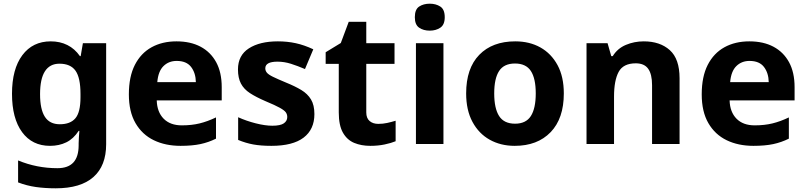

<svg xmlns="http://www.w3.org/2000/svg" viewBox="-20 -780 4367 1040"><path d="M255 -556Q305 -556 345 -536Q385 -516 413 -476H417L429 -546H555V1Q555 118 486 179Q417 240 282 240Q224 240 174.5 233Q125 226 78 208V89Q179 131 291 131Q349 131 377.5 100Q406 69 406 7V-4Q406 -21 407.5 -39Q409 -57 410 -71H406Q378 -28 339 -9Q300 10 251 10Q154 10 99.5 -64.5Q45 -139 45 -272Q45 -406 101 -481Q157 -556 255 -556ZM302 -435Q250 -435 223.5 -394Q197 -353 197 -270Q197 -188 223 -147.5Q249 -107 304 -107Q361 -107 388.5 -139.5Q416 -172 416 -253V-271Q416 -359 389 -397Q362 -435 302 -435Z M936 -556Q1012 -556 1066.5 -527Q1121 -498 1151 -443Q1181 -388 1181 -308V-236H829Q831 -173 866.5 -137Q902 -101 965 -101Q1018 -101 1061 -111.5Q1104 -122 1150 -144V-29Q1110 -9 1065.5 0.5Q1021 10 958 10Q876 10 813 -20.5Q750 -51 714 -113Q678 -175 678 -269Q678 -365 710.5 -428.5Q743 -492 801 -524Q859 -556 936 -556ZM937 -450Q894 -450 865.5 -422Q837 -394 832 -335H1041Q1040 -385 1015 -417.5Q990 -450 937 -450Z M1683 -162Q1683 -79 1624.5 -34.5Q1566 10 1450 10Q1393 10 1352 2.5Q1311 -5 1270 -22V-145Q1314 -125 1365 -112Q1416 -99 1455 -99Q1499 -99 1517.5 -112Q1536 -125 1536 -146Q1536 -160 1528.5 -171Q1521 -182 1496 -196Q1471 -210 1418 -232Q1367 -254 1334 -275.5Q1301 -297 1285 -327.5Q1269 -358 1269 -404Q1269 -480 1328 -518Q1387 -556 1485 -556Q1536 -556 1582 -546Q1628 -536 1677 -513L1632 -406Q1592 -423 1556 -434.5Q1520 -446 1483 -446Q1450 -446 1433.5 -437Q1417 -428 1417 -410Q1417 -397 1425.5 -386.5Q1434 -376 1458.5 -364Q1483 -352 1531 -332Q1578 -313 1612 -292.5Q1646 -272 1664.5 -241.5Q1683 -211 1683 -162Z M2029 -109Q2054 -109 2077 -114Q2100 -119 2123 -126V-15Q2099 -5 2063.5 2.5Q2028 10 1986 10Q1937 10 1898.5 -6Q1860 -22 1837.5 -61.5Q1815 -101 1815 -171V-434H1744V-497L1826 -547L1869 -662H1964V-546H2117V-434H1964V-171Q1964 -140 1982 -124.5Q2000 -109 2029 -109Z M2382 -546V0H2233V-546ZM2308 -760Q2341 -760 2365 -744.5Q2389 -729 2389 -686.8Q2389 -646 2365 -630Q2341 -614 2308 -614Q2273.7 -614 2250.4 -630Q2227 -646 2227 -686.8Q2227 -729 2250.4 -744.5Q2273.7 -760 2308 -760Z M3034 -273.7Q3034 -138 2962.5 -64Q2891 10 2768 10Q2692.1 10 2632.8 -23.1Q2573.4 -56.2 2539.2 -119.8Q2505 -183.4 2505 -274Q2505 -410 2576 -483Q2647 -556 2771 -556Q2848.4 -556 2907.2 -523Q2966 -490 3000 -427.3Q3034 -364.5 3034 -273.7ZM2657 -274Q2657 -193 2683.5 -151.5Q2710 -110 2769.9 -110Q2829 -110 2855.5 -151.5Q2882 -193 2882 -274Q2882 -355 2855.5 -395.5Q2829 -436 2769.5 -436Q2710 -436 2683.5 -395.5Q2657 -355 2657 -274Z M3467 -556Q3555 -556 3608 -508.5Q3661 -461 3661 -356V0H3512V-319Q3512 -378 3491 -407.5Q3470 -437 3424 -437Q3356 -437 3331 -390.5Q3306 -344 3306 -257V0H3157V-546H3271L3291 -476H3299Q3325 -518 3370.5 -537Q3416 -556 3467 -556Z M4039 -556Q4115 -556 4169.5 -527Q4224 -498 4254 -443Q4284 -388 4284 -308V-236H3932Q3934 -173 3969.5 -137Q4005 -101 4068 -101Q4121 -101 4164 -111.5Q4207 -122 4253 -144V-29Q4213 -9 4168.5 0.5Q4124 10 4061 10Q3979 10 3916 -20.5Q3853 -51 3817 -113Q3781 -175 3781 -269Q3781 -365 3813.5 -428.5Q3846 -492 3904 -524Q3962 -556 4039 -556ZM4040 -450Q3997 -450 3968.5 -422Q3940 -394 3935 -335H4144Q4143 -385 4118 -417.5Q4093 -450 4040 -450Z"/></svg>

Font: Noto Sans Balinese
Style: Regular
Weight: 400
Designer: Aditya Bayu, David Williams
Foundry: David Williams
Version: Version 2.003